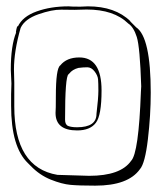

<svg xmlns="http://www.w3.org/2000/svg" viewBox="-20 -544 495 605"><path d="M16 -281 14 -324Q14 -400 31 -442H30Q33 -462 36 -462V-461Q36 -460 36 -460Q51 -492 95.5 -508Q140 -524 196 -524Q204 -523 233 -523L257 -524Q343 -524 391 -477H390L409 -458Q455 -427 455 -252Q455 -181 446 -105Q437 -29 421 -11Q384 41 280 41Q229 41 202 38.5Q175 36 140 22Q105 8 77 -21L68 -30Q15 -81 15 -211V-247ZM253 -514 215 -513Q202 -513 173 -513.5Q144 -514 101 -499Q58 -484 45 -456Q24 -383 24 -325L25 -283V-209Q25 -16 161 7L261 10Q360 10 393 -37Q417 -61 424 -255Q425 -267 425 -272Q421 -396 411 -427.5Q401 -459 384 -470Q339 -514 253 -514ZM230 -363Q300 -363 300 -259Q300 -180 282 -157Q264 -133 223 -133Q155 -133 155 -188Q156 -199 156 -240Q156 -329 170 -338Q190 -363 230 -363ZM185 -167Q185 -151 195 -147Q205 -143 223 -143Q284 -143 284 -185Q290 -235 290 -258.5Q290 -282 289 -294Q288 -306 278 -319Q268 -332 255 -332Q242 -332 227 -330Q208 -325 198 -312L196 -310Q185 -303 185 -167Z"/></svg>

Font: Londrina Shadow
Style: Regular
Weight: 400
Designer: Marcelo Magalhaes
Foundry: Marcelo Magalhaes
Version: Version 1.001 2011